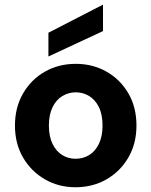

<svg xmlns="http://www.w3.org/2000/svg" viewBox="-20 -777 638 809"><path d="M298 12Q227 12 169 -21.5Q111 -55 77 -113.5Q43 -172 43 -248Q43 -324 77 -383Q111 -442 169 -475Q227 -508 299 -508Q371 -508 429 -475Q487 -442 521 -383.5Q555 -325 555 -248Q555 -172 521 -113.5Q487 -55 429 -21.5Q371 12 298 12ZM298 -108Q330 -108 355.5 -123.5Q381 -139 396.5 -170.5Q412 -202 412 -248Q412 -295 396.5 -326Q381 -357 355.5 -372.5Q330 -388 299 -388Q269 -388 243 -372.5Q217 -357 201.5 -325.5Q186 -294 186 -248Q186 -202 201.5 -170.5Q217 -139 242.5 -123.5Q268 -108 298 -108ZM184 -539V-639L413 -757H414V-646Z"/></svg>

Font: DM Sans 28pt ExtraBold
Style: Regular
Weight: 800
Version: Version 4.004;gftools[0.9.30]